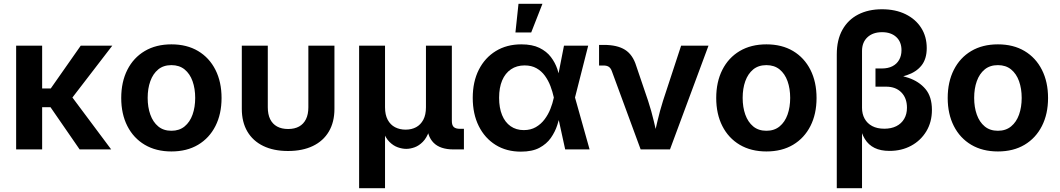

<svg xmlns="http://www.w3.org/2000/svg" viewBox="-20 -786 5575 1010"><path d="M201.7 -545.9V0H64.9V-545.9ZM570.8 -545.9 321.8 -222.2H165V-320.8H247.1L404.8 -545.9ZM398.9 0 242.2 -227.1 342.8 -297.4 564.9 0Z M881.8 10.7Q800.8 10.7 741.5 -24.4Q682.1 -59.6 649.9 -123Q617.7 -186.5 617.7 -270.5Q617.7 -355 649.9 -418.7Q682.1 -482.4 741.5 -517.6Q800.8 -552.7 881.8 -552.7Q962.9 -552.7 1022 -517.6Q1081.1 -482.4 1113.3 -418.7Q1145.5 -355 1145.5 -270.5Q1145.5 -186.5 1113.3 -123Q1081.1 -59.6 1022 -24.4Q962.9 10.7 881.8 10.7ZM881.8 -98.1Q923.3 -98.1 951.2 -121.1Q979 -144 992.9 -183.1Q1006.8 -222.2 1006.8 -271Q1006.8 -319.8 992.9 -358.9Q979 -397.9 951.2 -420.7Q923.3 -443.4 881.8 -443.4Q839.8 -443.4 812.3 -420.7Q784.7 -397.9 770.8 -359.1Q756.8 -320.3 756.8 -271Q756.8 -222.2 770.8 -183.1Q784.7 -144 812.3 -121.1Q839.8 -98.1 881.8 -98.1Z M1495.1 8.3Q1419.4 8.3 1365 -18.1Q1310.5 -44.4 1281.2 -94.2Q1252 -144 1252 -213.4V-545.9H1388.7V-221.7Q1388.7 -184.6 1401.1 -159.2Q1413.6 -133.8 1437.5 -120.6Q1461.4 -107.4 1495.6 -107.4Q1529.8 -107.4 1553.5 -120.6Q1577.1 -133.8 1589.6 -159.2Q1602.1 -184.6 1602.1 -221.7V-545.9H1739.3V-213.4Q1739.3 -144 1710 -94.2Q1680.7 -44.4 1626 -18.1Q1571.3 8.3 1495.1 8.3Z M1869.1 204.1V-545.9H2005.4V-221.7Q2005.4 -182.1 2019.5 -155.8Q2033.7 -129.4 2058.3 -116.7Q2083 -104 2113.8 -104Q2145 -104 2168.9 -116.9Q2192.9 -129.9 2206.8 -156Q2220.7 -182.1 2220.7 -221.7V-545.9H2356.9V-149.4Q2356.9 -127.4 2366.9 -117.9Q2377 -108.4 2399.9 -108.4H2420.4V0H2365.7Q2295.4 0 2260.7 -35.2Q2226.1 -70.3 2226.1 -136.7V-186H2249.5Q2249.5 -131.8 2237.1 -96.2Q2224.6 -60.5 2204.3 -40Q2184.1 -19.5 2161.1 -11.2Q2138.2 -2.9 2117.2 -2.9Q2095.7 -2.9 2072.3 -11.2Q2048.8 -19.5 2028.3 -40Q2007.8 -60.5 1995.1 -96.2Q1982.4 -131.8 1982.4 -186H2005.4V204.1Z M2720.2 11.7Q2644 11.7 2587.2 -23.7Q2530.3 -59.1 2498.5 -122.8Q2466.8 -186.5 2466.8 -271Q2466.8 -356 2498.8 -419.2Q2530.8 -482.4 2588.4 -517.6Q2646 -552.7 2722.2 -552.7Q2779.8 -552.7 2817.6 -534.2Q2855.5 -515.6 2877.9 -486.1Q2900.4 -456.5 2911.9 -422.4Q2923.3 -388.2 2928.2 -357.4H2973.1L3004.4 -274.4L3081.5 0H2953.1L2893.1 -274.4Q2886.7 -303.7 2875.5 -333.3Q2864.3 -362.8 2846.4 -387.5Q2828.6 -412.1 2802.2 -427Q2775.9 -441.9 2739.7 -441.9Q2698.2 -441.9 2668 -421.4Q2637.7 -400.9 2621.6 -363Q2605.5 -325.2 2605.5 -271.5Q2605.5 -218.8 2621.1 -180.7Q2636.7 -142.6 2666 -122.1Q2695.3 -101.6 2735.4 -101.6Q2771.5 -101.6 2798.6 -117.2Q2825.7 -132.8 2844.7 -158.2Q2863.8 -183.6 2875.5 -213.4Q2887.2 -243.2 2893.1 -271.5L2946.8 -545.9H3074.2L3004.4 -271.5L2973.1 -193.4H2929.2Q2922.9 -163.1 2911.4 -127.7Q2899.9 -92.3 2877.7 -60.5Q2855.5 -28.8 2817.6 -8.5Q2779.8 11.7 2720.2 11.7ZM2691.4 -615.2 2707.5 -766.1H2833.5L2774.4 -615.2Z M3350.1 0 3198.2 -412.6Q3192.4 -428.2 3182.1 -434.8Q3171.9 -441.4 3154.8 -441.4H3131.3V-549.8H3156.7Q3227.1 -549.8 3267.8 -524.2Q3308.6 -498.5 3326.7 -439.9L3389.2 -255.9Q3406.7 -202.6 3419.2 -149.4Q3431.6 -96.2 3444.8 -40H3413.1Q3426.3 -96.2 3438.7 -149.7Q3451.2 -203.1 3467.8 -255.9L3563 -545.9H3707L3504.4 0Z M4011.7 10.7Q3930.7 10.7 3871.3 -24.4Q3812 -59.6 3779.8 -123Q3747.6 -186.5 3747.6 -270.5Q3747.6 -355 3779.8 -418.7Q3812 -482.4 3871.3 -517.6Q3930.7 -552.7 4011.7 -552.7Q4092.8 -552.7 4151.9 -517.6Q4210.9 -482.4 4243.2 -418.7Q4275.4 -355 4275.4 -270.5Q4275.4 -186.5 4243.2 -123Q4210.9 -59.6 4151.9 -24.4Q4092.8 10.7 4011.7 10.7ZM4011.7 -98.1Q4053.2 -98.1 4081.1 -121.1Q4108.9 -144 4122.8 -183.1Q4136.7 -222.2 4136.7 -271Q4136.7 -319.8 4122.8 -358.9Q4108.9 -397.9 4081.1 -420.7Q4053.2 -443.4 4011.7 -443.4Q3969.7 -443.4 3942.1 -420.7Q3914.6 -397.9 3900.6 -359.1Q3886.7 -320.3 3886.7 -271Q3886.7 -222.2 3900.6 -183.1Q3914.6 -144 3942.1 -121.1Q3969.7 -98.1 4011.7 -98.1Z M4381.8 204.1V-500Q4381.8 -576.2 4411.4 -629.2Q4440.9 -682.1 4494.4 -709.7Q4547.9 -737.3 4619.6 -737.3Q4690.4 -737.3 4743.4 -711.4Q4796.4 -685.5 4825.7 -639.6Q4855 -593.8 4855 -533.2Q4855 -476.1 4827.6 -441.7Q4800.3 -407.2 4750.2 -390.4Q4700.2 -373.5 4631.8 -367.7V-401.4Q4700.7 -396 4757.6 -377Q4814.5 -357.9 4848.4 -317.6Q4882.3 -277.3 4882.3 -208Q4882.3 -144 4852.8 -95.2Q4823.2 -46.4 4772.9 -19.3Q4722.7 7.8 4659.2 7.8Q4612.8 7.8 4580.8 -7.8Q4548.8 -23.4 4529.5 -54.7Q4510.3 -85.9 4501.5 -131.8H4514.6V204.1ZM4631.8 -108.9Q4668.5 -108.9 4695.1 -122.3Q4721.7 -135.7 4736.3 -160.6Q4751 -185.5 4751 -219.2Q4751 -270 4721.4 -300Q4691.9 -330.1 4641.6 -330.1H4585.4V-425.8H4619.1Q4651.4 -425.8 4674.3 -437.5Q4697.3 -449.2 4709.7 -470.9Q4722.2 -492.7 4722.2 -522Q4722.2 -565.9 4694.6 -591.3Q4667 -616.7 4620.1 -616.7Q4571.8 -616.7 4543.2 -590.1Q4514.6 -563.5 4514.6 -518.1V-218.8Q4514.6 -186.5 4528.3 -161.6Q4542 -136.7 4568.1 -122.8Q4594.2 -108.9 4631.8 -108.9Z M5229.5 10.7Q5148.4 10.7 5089.1 -24.4Q5029.8 -59.6 4997.6 -123Q4965.3 -186.5 4965.3 -270.5Q4965.3 -355 4997.6 -418.7Q5029.8 -482.4 5089.1 -517.6Q5148.4 -552.7 5229.5 -552.7Q5310.5 -552.7 5369.6 -517.6Q5428.7 -482.4 5460.9 -418.7Q5493.2 -355 5493.2 -270.5Q5493.2 -186.5 5460.9 -123Q5428.7 -59.6 5369.6 -24.4Q5310.5 10.7 5229.5 10.7ZM5229.5 -98.1Q5271 -98.1 5298.8 -121.1Q5326.7 -144 5340.6 -183.1Q5354.5 -222.2 5354.5 -271Q5354.5 -319.8 5340.6 -358.9Q5326.7 -397.9 5298.8 -420.7Q5271 -443.4 5229.5 -443.4Q5187.5 -443.4 5159.9 -420.7Q5132.3 -397.9 5118.4 -359.1Q5104.5 -320.3 5104.5 -271Q5104.5 -222.2 5118.4 -183.1Q5132.3 -144 5159.9 -121.1Q5187.5 -98.1 5229.5 -98.1Z"/></svg>

Font: Inter Cardless
Style: Bold
Weight: 700
Designer: Rasmus Andersson
Foundry: rsms
Version: Version 4.001;git-9221beed3